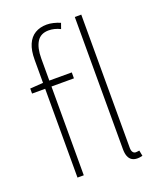

<svg xmlns="http://www.w3.org/2000/svg" viewBox="-150 -899 833 1004"><g transform="rotate(-20 266.5 -397.0)"><path d="M110 0V-655Q110 -707 124.5 -740.5Q139 -774 166.5 -790.5Q194 -807 232 -807Q249 -807 268 -802.5Q287 -798 306 -790L295 -759Q263 -775 231 -775Q186 -775 165.5 -742Q145 -709 145 -650V0ZM37 -494V-522L110 -527H270V-494ZM439 13Q422 13 409.5 5.5Q397 -2 390.5 -18Q384 -34 384 -59V-794H420V-53Q420 -37 426 -28.5Q432 -20 442 -20Q445 -20 449.5 -20.5Q454 -21 462 -22L468 9Q461 10 455.5 11.5Q450 13 439 13Z"/></g></svg>

Font: Noto Sans JP
Style: Regular
Weight: 100
Designer: Ryoko NISHIZUKA 西塚涼子 (kana, bopomofo & ideographs); Paul D. Hunt (Latin, Greek & Cyrillic); Sandoll Communications 산돌커뮤니
Foundry: Adobe
Version: Version 2.004;hotconv 1.0.118;makeotfexe 2.5.65603